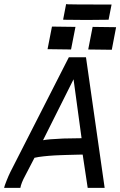

<svg xmlns="http://www.w3.org/2000/svg" viewBox="-36 -914 585 934"><path d="M506.8 -892.1 492.2 -817.9H483.9Q455.6 -816.9 385.3 -816.9Q312.5 -816.9 279.3 -817.9L271 -818.4L285.6 -894L294.4 -893.1Q326.2 -892.1 418.5 -892.1Q418.5 -892.1 498.5 -892.1ZM216.8 -784.7 331.1 -783.2 309.6 -673.3 195.3 -674.8ZM414.6 -783.2 528.8 -781.7 507.8 -671.9 393.1 -673.3ZM360.8 -241.7 321.8 -528.3 173.3 -231.9Q195.8 -236.8 272.5 -240.2ZM390.6 0 366.2 -162.1Q361.3 -162.1 342 -161.6Q322.8 -161.1 314.7 -160.9Q306.6 -160.6 287.6 -160.2Q268.6 -159.7 258.1 -159.2Q247.6 -158.7 230.5 -158Q213.4 -157.2 201.9 -156Q190.4 -154.8 176.8 -153.6Q163.1 -152.3 152.1 -150.4Q141.1 -148.4 131.8 -146.5L86.4 -59.1Q67.4 -24.4 63 0H-16.1Q-14.2 -9.8 -3.9 -35.4Q6.3 -61 14.6 -77.6L298.8 -635.3H382.3L473.1 0Z"/></svg>

Font: Fantasque Sans Mono
Style: Italic
Weight: 400
Italic angle: -11°
Monospace: yes
Designer: Jany Belluz
Version: Version 1.8.0 ; ttfautohint (v1.8.2)